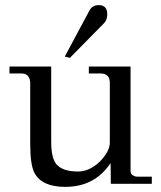

<svg xmlns="http://www.w3.org/2000/svg" viewBox="-20 -717 629 750"><path d="M399 -661Q399 -640 387 -627L253 -491L233 -496L330 -677Q341 -697 366 -697Q399 -697 399 -661ZM573 -27V1H413L412 -80Q350 13 235 13Q144 13 115 -41Q98 -72 98 -155V-396Q95 -430 64 -430H17V-457H180V-165Q180 -102 199 -77Q223 -47 285 -47Q329 -47 369 -85Q409 -125 409 -160V-396Q407 -430 373 -430H327V-457H490V-49Q490 -38 498.5 -32.5Q507 -27 515 -27Z"/></svg>

Font: GFS Didot
Style: Regular
Weight: 400
Designer: Takis Katsoulidis and George D. Matthiopoulos
Foundry: Takis Katsoulidis and George D. Matthiopoulos
Version: Version 1.0